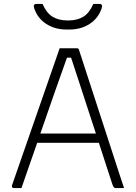

<svg xmlns="http://www.w3.org/2000/svg" viewBox="-20 -955 690 975"><path d="M89 0H49Q45 0 42 -4Q39 -8 41 -14Q102 -188 162 -362Q222 -536 283 -710H370Q376 -710 378.5 -707Q381 -704 382 -699Q434 -539 486 -379.5Q538 -220 590 -60Q595 -45 600 -30Q605 -15 610 0H566Q557 0 551 -18Q537 -60 519.5 -114.5Q502 -169 482 -230H169Q148 -171 128 -112.5Q108 -54 89 0ZM320 -662Q294 -590 258.5 -488.5Q223 -387 185 -277H467Q444 -347 421 -417.5Q398 -488 377.5 -551Q357 -614 341 -662ZM454 -935H485Q504 -935 496 -912Q479 -862 435 -833.5Q391 -805 332 -805H318Q259 -805 215 -833.5Q171 -862 154 -912Q146 -935 165 -935H196Q216 -889 247 -870Q278 -851 325 -851Q372 -851 403 -870Q434 -889 454 -935Z"/></svg>

Font: Recursive Sn Lnr St Lt
Style: Regular
Weight: 300
Version: Version 1.079;hotconv 1.0.112;makeotfexe 2.5.65598; ttfautoh